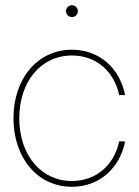

<svg xmlns="http://www.w3.org/2000/svg" viewBox="-20 -716 537 744"><path d="M258.8 7.8C363.8 7.8 443.8 -62.5 464.8 -168H441.9C421.9 -74.7 351.1 -14.6 258.8 -14.6C139.2 -14.6 54.7 -115.2 54.7 -257.8C54.7 -400.4 139.2 -501 258.8 -501C351.1 -501 421.9 -440.9 441.9 -347.7H464.8C443.8 -453.1 363.8 -523.4 258.8 -523.4C125.5 -523.4 32.2 -411.6 32.2 -257.8C32.2 -104 125.5 7.8 258.8 7.8ZM258.8 -649.9C271.5 -649.9 281.7 -660.2 281.7 -672.9C281.7 -685.5 271.5 -695.8 258.8 -695.8C246.1 -695.8 235.8 -685.5 235.8 -672.9C235.8 -660.2 246.1 -649.9 258.8 -649.9Z"/></svg>

Font: Raveo Display Display Thin
Style: Regular
Weight: 100
Designer: Jakub Foglar, Rasmus Andersson (Inter)
Foundry: Jakubfoglar.com
Version: Version 1.100;Glyphs 3.2.3 (3260)